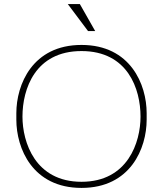

<svg xmlns="http://www.w3.org/2000/svg" viewBox="-20 -920 798 940"><path d="M371 -900H312L411 -768H446ZM698 -366C698 -506 619 -700 379 -700C139 -700 60 -506 60 -366V-334C60 -194 139 0 379 0C619 0 698 -194 698 -334ZM379 -30C152 -30 90 -224 90 -349C90 -484 152 -670 379 -670C606 -670 668 -484 668 -349C668 -224 606 -30 379 -30Z"/></svg>

Font: Space Cowgirl Thin
Style: Regular
Weight: 100
Designer: Valery Marier
Foundry: Valery Marier
Version: Version 1.000;hotconv 1.0.109;makeotfexe 2.5.65596